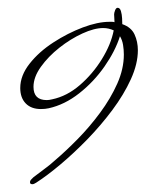

<svg xmlns="http://www.w3.org/2000/svg" viewBox="-20 -425 391 493"><path d="M63 48Q57 48 57 43Q57 39 60.5 35.5Q64 32 66 30Q80 19 94.5 8.5Q109 -2 122 -14Q149 -37 179.5 -68Q210 -99 237 -135.5Q264 -172 281 -210Q298 -248 298 -285Q298 -297 296 -309.5Q294 -322 288 -332Q276 -294 248.5 -254.5Q221 -215 183.5 -185.5Q146 -156 105 -147Q101 -146 95.5 -145.5Q90 -145 85 -145Q60 -145 46 -159.5Q32 -174 32 -199Q32 -231 56 -261.5Q80 -292 117 -316Q154 -340 192.5 -354.5Q231 -369 261 -369Q264 -369 267.5 -369Q271 -369 274 -368Q274 -373 273.5 -378.5Q273 -384 273 -388Q273 -392 275.5 -398.5Q278 -405 282 -405Q288 -405 290.5 -396.5Q293 -388 293.5 -378Q294 -368 294 -363Q317 -355 325.5 -336.5Q334 -318 334 -296Q334 -261 316 -221.5Q298 -182 268.5 -142.5Q239 -103 204.5 -67.5Q170 -32 135.5 -3Q101 26 73 44Q67 48 63 48ZM100 -168Q103 -168 106.5 -168.5Q110 -169 114 -170Q152 -178 185 -206.5Q218 -235 241.5 -273Q265 -311 272 -347Q259 -353 245 -353Q222 -353 191.5 -339Q161 -325 132.5 -302.5Q104 -280 85 -253.5Q66 -227 66 -202Q66 -168 100 -168Z"/></svg>

Font: Sassy Frass
Style: Regular
Weight: 400
Designer: Robert E. Leuschke
Foundry: Robert E. Leuschke
Version: Version 1.010; ttfautohint (v1.8.3)